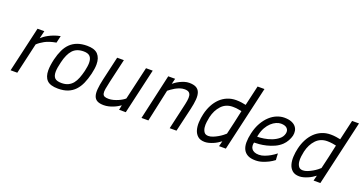

<svg xmlns="http://www.w3.org/2000/svg" viewBox="-40 -1347 3744 1989"><g transform="rotate(20 1832.5 -353.0)"><path d="M200 -500H275L255 -415Q265 -425 283 -438.5Q301 -452 326 -465.5Q351 -479 382.5 -491Q414 -503 452 -510L434 -432Q356 -418 309.5 -392Q263 -366 237 -340L159 0H85Z M745 -510Q828 -510 864.5 -471Q901 -432 901 -361Q901 -337 897 -310Q893 -283 886 -253Q871 -191 849.5 -142.5Q828 -94 795.5 -59.5Q763 -25 717.5 -7Q672 11 610 11Q524 11 488 -26Q452 -63 452 -134Q452 -186 469 -259Q484 -320 506 -366.5Q528 -413 561 -445Q594 -477 639.5 -493.5Q685 -510 745 -510ZM625 -56Q667 -56 697.5 -70.5Q728 -85 749 -111Q770 -137 784.5 -174.5Q799 -212 810 -257Q816 -284 819.5 -307Q823 -330 823 -350Q823 -396 801.5 -419.5Q780 -443 731 -443Q653 -443 610.5 -396Q568 -349 546 -254Q538 -222 533.5 -194.5Q529 -167 529 -145Q529 -100 550 -78Q571 -56 625 -56Z M1470 -500 1355 0H1281L1292 -53Q1278 -43 1258.5 -32Q1239 -21 1215.5 -11.5Q1192 -2 1166 4Q1140 10 1114 10Q1069 10 1042.5 -4Q1016 -18 1005.5 -48Q995 -78 999 -125.5Q1003 -173 1018 -239L1078 -500H1152L1092 -240Q1080 -188 1074.5 -155Q1069 -122 1073.5 -103Q1078 -84 1093.5 -76.5Q1109 -69 1140 -69Q1165 -69 1191.5 -76Q1218 -83 1242 -93.5Q1266 -104 1284.5 -115.5Q1303 -127 1312 -136L1396 -500Z M1528 0 1641 -500H1717L1702 -439Q1710 -446 1727.5 -458.5Q1745 -471 1768 -482.5Q1791 -494 1817.5 -502.5Q1844 -511 1870 -511Q1918 -511 1946 -496Q1974 -481 1985.5 -450Q1997 -419 1993.5 -372Q1990 -325 1975 -261L1914 0H1839L1896 -250Q1907 -295 1912.5 -329.5Q1918 -364 1914 -386.5Q1910 -409 1894.5 -420.5Q1879 -432 1847 -432Q1821 -432 1795.5 -423Q1770 -414 1748 -401.5Q1726 -389 1708.5 -376Q1691 -363 1681 -355L1604 0Z M2389 -509Q2419 -509 2449 -504.5Q2479 -500 2496 -496L2547 -717H2623L2458 0H2383L2398 -59Q2381 -46 2360.5 -33.5Q2340 -21 2317.5 -11.5Q2295 -2 2272 4Q2249 10 2228 10Q2178 10 2150 -14.5Q2122 -39 2111 -77.5Q2100 -116 2102.5 -163.5Q2105 -211 2116 -257Q2129 -312 2153.5 -358.5Q2178 -405 2212.5 -438.5Q2247 -472 2291.5 -490.5Q2336 -509 2389 -509ZM2242 -61Q2265 -61 2291.5 -71.5Q2318 -82 2343 -96.5Q2368 -111 2387.5 -126Q2407 -141 2416 -150Q2433 -222 2447.5 -285Q2462 -348 2477 -420Q2466 -423 2436.5 -427.5Q2407 -432 2379 -432Q2303 -432 2254.5 -380.5Q2206 -329 2187 -248Q2182 -225 2177.5 -193Q2173 -161 2176.5 -132Q2180 -103 2194.5 -82Q2209 -61 2242 -61Z M2800 -57Q2831 -57 2863.5 -69.5Q2896 -82 2922 -97Q2953 -115 2982 -138Q2983 -120 2983.5 -102.5Q2984 -85 2986 -66Q2959 -45 2926 -28Q2898 -14 2862 -2Q2826 10 2786 10Q2733 10 2700.5 -7.5Q2668 -25 2652 -57Q2636 -89 2636 -134.5Q2636 -180 2649 -237Q2665 -307 2694.5 -358Q2724 -409 2760.5 -442.5Q2797 -476 2838.5 -492.5Q2880 -509 2920 -509Q2966 -509 2997 -497Q3028 -485 3045.5 -464.5Q3063 -444 3067.5 -418Q3072 -392 3066 -364Q3059 -336 3042.5 -306Q3026 -276 3002 -253Q2969 -222 2927.5 -203.5Q2886 -185 2844.5 -175Q2803 -165 2767.5 -162Q2732 -159 2711 -159Q2706 -140 2708 -121.5Q2710 -103 2720 -89Q2730 -75 2749.5 -66Q2769 -57 2800 -57ZM2721 -227Q2751 -227 2793.5 -233.5Q2836 -240 2876.5 -255.5Q2917 -271 2948.5 -296.5Q2980 -322 2989 -360Q2997 -394 2976 -416.5Q2955 -439 2907 -439Q2883 -439 2855.5 -427Q2828 -415 2802.5 -391.5Q2777 -368 2756.5 -332.5Q2736 -297 2725 -249Q2723 -244 2722.5 -238Q2722 -232 2721 -227Z M3431 -509Q3461 -509 3491 -504.5Q3521 -500 3538 -496L3589 -717H3665L3500 0H3425L3440 -59Q3423 -46 3402.5 -33.5Q3382 -21 3359.5 -11.5Q3337 -2 3314 4Q3291 10 3270 10Q3220 10 3192 -14.5Q3164 -39 3153 -77.5Q3142 -116 3144.5 -163.5Q3147 -211 3158 -257Q3171 -312 3195.5 -358.5Q3220 -405 3254.5 -438.5Q3289 -472 3333.5 -490.5Q3378 -509 3431 -509ZM3284 -61Q3307 -61 3333.5 -71.5Q3360 -82 3385 -96.5Q3410 -111 3429.5 -126Q3449 -141 3458 -150Q3475 -222 3489.5 -285Q3504 -348 3519 -420Q3508 -423 3478.5 -427.5Q3449 -432 3421 -432Q3345 -432 3296.5 -380.5Q3248 -329 3229 -248Q3224 -225 3219.5 -193Q3215 -161 3218.5 -132Q3222 -103 3236.5 -82Q3251 -61 3284 -61Z"/></g></svg>

Font: Panefresco 400wt
Style: Italic
Weight: 400
Foundry: Campivisivi & Chank Co
Version: Version 1.001